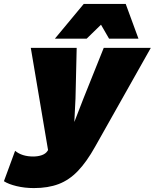

<svg xmlns="http://www.w3.org/2000/svg" viewBox="-107 -744 789 979"><path d="M66 215Q19 215 -22.5 205Q-64 195 -87 180L-30 25Q5 54 62 54Q87 54 106.5 47Q126 40 135 26L138 21L50 -500H284L278 -242L272 -122L319 -243L422 -500H662L378 4Q335 81 290.5 127.5Q246 174 192 194.5Q138 215 66 215ZM173 -547 320 -724H534L599 -547H449L408 -618L335 -547Z"/></svg>

Font: Work Sans Black
Style: Italic
Weight: 900
Italic angle: -13°
Designer: Wei Huang
Foundry: Wei Huang
Version: Version 2.009; ttfautohint (v1.8.3)